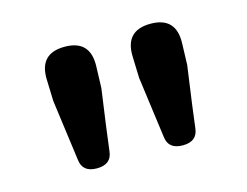

<svg xmlns="http://www.w3.org/2000/svg" viewBox="-61 -873 696 540"><g transform="rotate(-15 287.5 -603.0)"><path d="M162 -426Q120 -426 116 -463L92 -641L90 -703Q87 -780 162 -780Q237 -780 234 -703L232 -641L217 -533L208 -463Q204 -426 162 -426ZM412 -426Q370 -426 366 -463L342 -641L340 -703Q337 -780 412 -780Q487 -780 484 -703L482 -641L467 -533L458 -463Q454 -426 412 -426Z"/></g></svg>

Font: GenSenRounded TW B
Style: Regular
Weight: 700
Version: Version 1.501;PS 1;hotconv 16.6.51;makeotf.lib2.5.65220